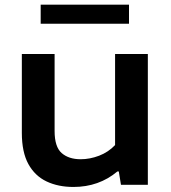

<svg xmlns="http://www.w3.org/2000/svg" viewBox="-20 -770 714 800"><path d="M286 9Q222.5 9 174 -14Q125.5 -37 98.2 -86.5Q71 -136 71 -216.5V-545H207.5V-224Q207.5 -158 237 -132.2Q266.5 -106.5 316 -106.5Q354.5 -106.5 393 -121.2Q431.5 -136 459.5 -165.5V-545H596V0H484L475 -55.5H469Q392 9 286 9ZM149.5 -671V-750.5H517.5V-671Z"/></svg>

Font: Encode Sans Expanded SemiBold
Style: Regular
Weight: 600
Width: 7
Designer: Multiple Designers
Foundry: Impallari Type
Version: Version 3.000; ttfautohint (v1.8.3) -l 8 -r 50 -G 200 -x 14 